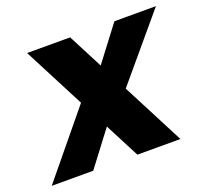

<svg xmlns="http://www.w3.org/2000/svg" viewBox="-142 -681 869 804"><g transform="rotate(-20 292.5 -279.0)"><path d="M340.8 0H532.6L244.2 -557.9H52.4ZM243.3 -345.8 -40.9 0H144.1L309.6 -218.7ZM344.7 -223.2 626.5 -557.9H441.4L283.8 -350.2Z"/></g></svg>

Font: Poppins Devanagari Thin
Style: Italic
Weight: 100
Italic angle: -10°
Designer: Ninad Kale (Devanagari), Jonny Pinhorn (Latin)
Foundry: Indian Type Foundry
Version: 4.005